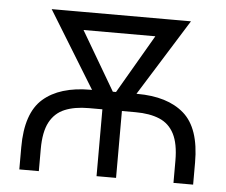

<svg xmlns="http://www.w3.org/2000/svg" viewBox="-44 -592 756 641"><g transform="rotate(5 334.0 -271.0)"><path d="M43 0V-74.2Q43 -189 98.4 -237.3Q153.8 -285.6 256.3 -285.6H413.1Q515.1 -285.6 570.3 -237.3Q625.5 -189 625.5 -74.2V0H559.6V-74.2Q559.6 -131.3 542.7 -164.1Q525.9 -196.8 493.2 -210.4Q460.4 -224.1 413.1 -224.1H256.3Q209 -224.1 176 -210.4Q143.1 -196.8 125.7 -164.1Q108.4 -131.3 108.4 -74.2V0ZM301.8 0V-275.9H367.2V0ZM298.3 -226.1 104 -542.5H180.7L356.9 -242.2L345.7 -226.1ZM327.6 -226.1 317.9 -244.1 491.7 -542.5H570.8L373.5 -226.1ZM162.1 -482.4V-542.5H522.5V-482.4Z"/></g></svg>

Font: Inter 16pt Light
Style: Regular
Weight: 300
Version: Version 4.001;git-66647c0bb